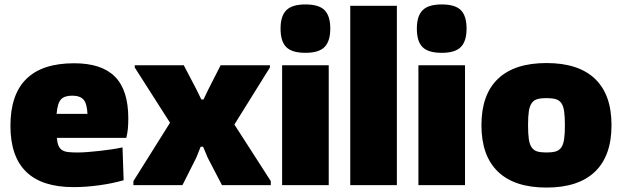

<svg xmlns="http://www.w3.org/2000/svg" viewBox="-20 -834 2801 865"><path d="M311 9Q27 9 27 -267Q27 -549 314 -549Q438 -549 498 -488.5Q558 -428 558 -301Q558 -273 556 -253Q554 -233 549 -213H236Q238 -191 243.5 -178Q249 -165 259.5 -158Q270 -151 287 -149Q304 -147 328 -147Q349 -147 374.5 -149Q400 -151 427.5 -154Q455 -157 482 -161Q509 -165 532 -170L537 -22Q489 -8 428.5 0.5Q368 9 311 9ZM305 -403Q270 -403 254.5 -386Q239 -369 235 -321H374Q372 -367 356.5 -385Q341 -403 305 -403Z M581 -18 746 -281 587 -530V-540H808L866 -429L887 -386H897L918 -430L974 -540H1196V-530L1036 -273L1200 -18V0H980L916 -123L895 -173H884L864 -123L802 0H581Z M1356 -596Q1296 -596 1270 -621.5Q1244 -647 1244 -705Q1244 -762 1270 -788Q1296 -814 1356 -814Q1417 -814 1442.5 -788Q1468 -762 1468 -705Q1468 -649 1442.5 -622.5Q1417 -596 1356 -596ZM1251 -540H1461V0H1251Z M1558 -808H1768V0H1558Z M1970 -596Q1910 -596 1884 -621.5Q1858 -647 1858 -705Q1858 -762 1884 -788Q1910 -814 1970 -814Q2031 -814 2056.5 -788Q2082 -762 2082 -705Q2082 -649 2056.5 -622.5Q2031 -596 1970 -596ZM1865 -540H2075V0H1865Z M2442 11Q2298 11 2223.5 -60.5Q2149 -132 2149 -270Q2149 -408 2223.5 -479Q2298 -550 2442 -550Q2586 -550 2660.5 -479Q2735 -408 2735 -270Q2735 -132 2660.5 -60.5Q2586 11 2442 11ZM2442 -147Q2467 -147 2483 -151.5Q2499 -156 2508.5 -169.5Q2518 -183 2521.5 -207Q2525 -231 2525 -270Q2525 -309 2521.5 -333Q2518 -357 2508.5 -370Q2499 -383 2483 -387.5Q2467 -392 2442 -392Q2417 -392 2401 -387.5Q2385 -383 2375.5 -369.5Q2366 -356 2362.5 -332.5Q2359 -309 2359 -270Q2359 -231 2362.5 -207Q2366 -183 2375.5 -169.5Q2385 -156 2401 -151.5Q2417 -147 2442 -147Z"/></svg>

Font: Encode Sans Narrow
Style: Black
Weight: 900
Designer: Pablo Impallari, Andres Torresi
Foundry: Pablo Impallari, Andres Torresi
Version: Version 1.000; ttfautohint (v1.00) -l 8 -r 50 -G 200 -x 14 -